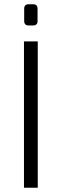

<svg xmlns="http://www.w3.org/2000/svg" viewBox="-20 -885 291 905"><path d="M158 -690V0H93V-690ZM136 -865Q157 -865 157 -844V-786Q157 -765 136 -765H115Q94 -765 94 -786V-844Q94 -865 115 -865Z"/></svg>

Font: Exo 2 Light
Style: Regular
Weight: 300
Designer: Natanael Gama
Foundry: Natanael Gama
Version: Version 2.010